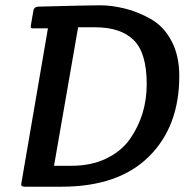

<svg xmlns="http://www.w3.org/2000/svg" viewBox="-20 -705 726 725"><path d="M74 0Q60 0 60 -8Q60 -11 61 -15L161 -598H110Q100 -597 97.5 -600Q95 -603 97 -612L106 -664Q108 -679 125 -680Q315 -685 358 -685Q401 -685 450.5 -673Q500 -661 549 -633.5Q598 -606 627.5 -550.5Q657 -495 657 -418Q657 -227 542 -113.5Q427 0 213 0ZM275 -602 184 -79H250Q324 -79 380.5 -106Q437 -133 470 -179Q534 -270 534 -387.5Q534 -505 485 -553.5Q436 -602 339 -602Z"/></svg>

Font: Crete Round
Style: Italic
Weight: 400
Designer: Veronika Burian
Foundry: TypeTogether
Version: Version 1.001; ttfautohint (v1.6)